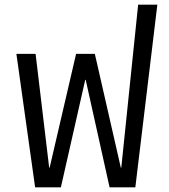

<svg xmlns="http://www.w3.org/2000/svg" viewBox="-20 -800 720 820"><path d="M240 0H130L50 -570H132L190 -84H192L305 -570H385L496 -84H498L570 -780H652L558 0H448L346 -459H344Z"/></svg>

Font: Anuphan
Style: Regular
Weight: 400
Designer: Cadson Demak
Version: Version 3.001;July 28, 2024;FontCreator 15.0.0.2974 64-bit